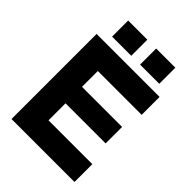

<svg xmlns="http://www.w3.org/2000/svg" viewBox="-236 -930 1038 1038"><g transform="rotate(45 283.0 -411.0)"><path d="M331.5 -822.5H478V-699.5H331.5ZM117.5 -822.5H264V-699.5H117.5ZM529.5 -650.5V-513.5H194.5V-392.5H501V-266.5H194.5V-136.5H529.5V0H48V-650.5Z"/></g></svg>

Font: Overused Grotesk
Style: Bold
Weight: 710
Version: Version 0.004